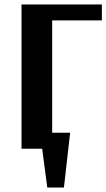

<svg xmlns="http://www.w3.org/2000/svg" viewBox="-20 -670 479 865"><path d="M439 -578H215V-72H296L268 175H193L170 0H77V-650H439Z"/></svg>

Font: Arsenal
Style: Bold
Weight: 700
Designer: Andrij Shevchenko
Foundry: Stairsfor
Version: Version 2.001;PS 002.001;hotconv 1.0.88;makeotf.lib2.5.64775